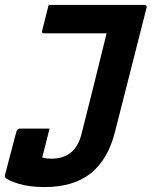

<svg xmlns="http://www.w3.org/2000/svg" viewBox="-37 -558 657 778"><path d="M160 -538H548Q559 -538 557 -527Q526 -403 493.5 -277.5Q461 -152 429 -24Q401 88 331 144Q261 200 144 200Q82 200 38 186.5Q-6 173 -16 161Q-18 157 -17 152Q-11 129 -3.5 100Q4 71 11.5 43Q19 15 24 -4.5Q29 -24 30 -26Q34 -37 44 -37H164L159 -18Q152 12 144.5 39.5Q137 67 134 80Q142 83 151.5 84Q161 85 171 85Q270 85 294 -18Q320 -119 345 -221Q370 -323 395 -423H141Q130 -423 134 -434Q140 -460 147 -486Q154 -512 160 -538Z"/></svg>

Font: Recursive Mn Lnr St
Style: Bold Italic
Weight: 700
Italic angle: -15°
Monospace: yes
Version: Version 1.079;hotconv 1.0.112;makeotfexe 2.5.65598; ttfautoh